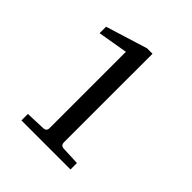

<svg xmlns="http://www.w3.org/2000/svg" viewBox="-185 -799 924 924"><g transform="rotate(45 277.0 -336.5)"><path d="M439.9 0H106V-43.9L207 -47.9Q228 -48.8 228 -69.8V-588.9L75.2 -563V-606.9L288.1 -672.9H325.2V-69.8Q325.2 -48.8 347.2 -47.9L439.9 -43.9Z"/></g></svg>

Font: Ezra SIL
Style: Regular
Weight: 400
Designer: Development by SIL's NRSI team. OpenType tables by Ralph Hancock ( hancock@dircon.co.uk )
Foundry: SIL International, Version 2.51: 2007
Version: Version 2.51, 2007